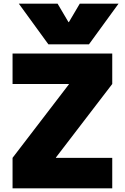

<svg xmlns="http://www.w3.org/2000/svg" viewBox="-20 -1020 676 1040"><path d="M48 -165 353 -563V-565H48V-730H588V-565L283 -167V-165H588V0H48ZM292 -1000 351 -900H353L412 -1000H622L462 -780H242L82 -1000Z"/></svg>

Font: Enso Black
Style: Regular
Weight: 900
Designer: Coji Morishita
Foundry: UNDERFOREST DESIGN
Version: Version 1.000